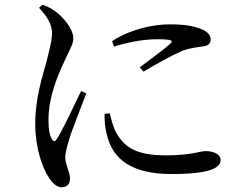

<svg xmlns="http://www.w3.org/2000/svg" viewBox="-20 -761 1040 812"><path d="M454 -587C533 -638 627 -658 698 -658C766 -658 805 -650 838 -635C862 -624 871 -608 871 -594C871 -578 862 -568 840 -565C814 -561 786 -559 751 -546C707 -527 638 -489 587 -458L571 -476C615 -509 681 -558 700 -576C712 -588 713 -595 645 -595C607 -595 546 -590 462 -564ZM444 -282C450 -258 459 -222 472 -199C507 -137 558 -104 682 -104C788 -104 827 -122 850 -122C881 -122 913 -110 913 -84C913 -37 818 -25 706 -25C540 -25 457 -85 432 -191C424 -221 422 -252 422 -279ZM145 -728C177 -694 201 -658 200 -620C199 -583 188 -547 176 -498C160 -438 129 -348 129 -237C129 -138 158 -52 188 -8C203 15 221 31 241 31C264 31 276 17 276 -7C276 -32 256 -65 256 -96C256 -113 262 -136 272 -169C282 -207 325 -312 345 -366L323 -376C299 -326 244 -209 221 -174C212 -160 205 -162 198 -175C191 -188 185 -208 185 -254C185 -349 223 -439 251 -499C276 -555 290 -574 290 -598C290 -643 242 -692 218 -710C200 -724 184 -732 160 -741Z"/></svg>

Font: Noto Serif HK Medium
Style: Regular
Weight: 500
Designer: Ryoko NISHIZUKA 西塚涼子 (kana & ideographs); Frank Grießhammer (Latin, Greek & Cyrillic); Wenlong ZHANG 张文龙 (bopomofo); San
Foundry: Adobe
Version: Version 2.001;hotconv 1.1.0;makeotfexe 2.6.0